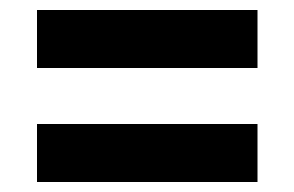

<svg xmlns="http://www.w3.org/2000/svg" viewBox="-20 -542 589 384"><path d="M54 -522H495V-406H54ZM54 -294H495V-178H54Z"/></svg>

Font: Pathway Extreme SemiCondensed ExtraBold
Style: Regular
Weight: 800
Width: 4
Version: Version 1.001;gftools[0.9.26]